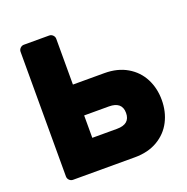

<svg xmlns="http://www.w3.org/2000/svg" viewBox="-125 -817 911 935"><g transform="rotate(-20 330.0 -350.0)"><path d="M228 -700Q239 -700 247 -692Q255 -684 255 -673V-436H418Q486 -436 535.5 -407Q585 -378 610.5 -328.5Q636 -279 636 -218Q636 -157 610.5 -107.5Q585 -58 535.5 -29Q486 0 418 0H97Q86 0 78 -8Q70 -16 70 -27V-673Q70 -684 78 -692Q86 -700 97 -700ZM255 -276V-160H383Q451 -160 451 -218Q451 -276 383 -276Z"/></g></svg>

Font: Hezaedrus
Style: Bold
Weight: 700
Designer: Hubert & Fischer
Foundry: Hubert & Fischer
Version: Version 1.10;September 3, 2019;FontCreator 11.5.0.2425 64-bi